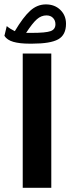

<svg xmlns="http://www.w3.org/2000/svg" viewBox="-38 -867 324 886"><path d="M198.7 -620.1V-0.5H66.9V-620.1ZM-17.6 -701.7 -6.8 -746.6Q8.3 -733.9 30.3 -723.1Q69.3 -788.6 101.6 -817.6Q133.8 -846.7 173.8 -846.7Q214.4 -846.7 240.5 -821.3Q266.6 -795.9 266.6 -757.3Q266.6 -705.6 230.5 -685.5Q194.3 -665.5 110.4 -665.5H98.1Q53.2 -665.5 23.9 -673.8Q-5.4 -682.1 -17.6 -701.7ZM109.4 -715.3Q173.3 -715.3 195.6 -723.4Q217.8 -731.4 217.8 -755.4Q217.8 -772.9 206.5 -784.4Q195.3 -795.9 176.3 -795.9Q152.3 -795.9 132.1 -778.1Q111.8 -760.3 82.5 -715.3Z"/></svg>

Font: Vazirmatn UI NL ExtraBold
Style: Regular
Weight: 800
Designer: Saber Rastikerdar
Foundry: Saber Rastikerdar
Version: Version 33.003